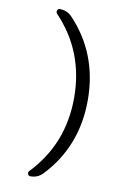

<svg xmlns="http://www.w3.org/2000/svg" viewBox="-98 -830 697 1028"><g transform="rotate(10 250.0 -315.5)"><path d="M141.6 139.6Q131.8 139.6 127.9 129.9Q124 120.1 131.8 112.3Q299.8 -63.5 299.8 -314.9Q299.8 -566.4 131.8 -742.2Q125 -750 128.4 -759.8Q131.8 -769.5 141.6 -769.5Q180.7 -769.5 207 -743.2Q374 -568.4 374 -314.9Q374 -61.5 207 113.3Q180.7 139.6 141.6 139.6Z"/></g></svg>

Font: Rounded-X Mgen+ 1m regular
Style: Regular
Weight: 400
Designer: [Source Han Sans]
Ryoko NISHIZUKA  (kana & ideographs); Paul D. Hunt (Latin, Greek & Cyrillic); Wenlong ZHANG  (bopomofo
Version: Version 1.059.20150602